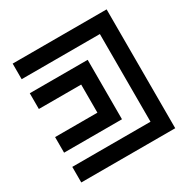

<svg xmlns="http://www.w3.org/2000/svg" viewBox="-170 -911 1041 1063"><g transform="rotate(-30 350.0 -380.0)"><path d="M650.4 -759.8Q650.4 -570.3 650.4 0Q500 0 49.8 0Q49.8 -25.4 49.8 -99.6Q174.8 -99.6 549.8 -99.6Q549.8 -240.2 549.8 -660.2Q424.8 -660.2 49.8 -660.2Q49.8 -684.6 49.8 -759.8Q200.2 -759.8 650.4 -759.8ZM49.8 -570.3Q172.9 -570.3 419.9 -570.3Q419.9 -443.4 419.9 -190.4Q296.9 -190.4 49.8 -190.4Q49.8 -223.6 49.8 -290Q139.6 -290 320.3 -290Q320.3 -349.6 320.3 -469.7Q230.5 -469.7 49.8 -469.7Q49.8 -502.9 49.8 -570.3Z"/></g></svg>

Font: Alibu-Mazigh Belkasim 1
Style: Bold
Weight: 400
Designer: Mazigh Moubarik Belkasim
Version: Version 1.0